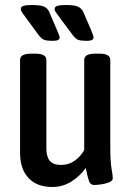

<svg xmlns="http://www.w3.org/2000/svg" viewBox="-20 -738 523 766"><path d="M189 8Q127 8 93.5 -28Q60 -64 60 -129V-499Q60 -524 105 -524H120Q165 -524 165 -499V-146Q165 -113 178.5 -96.5Q192 -80 224 -80Q254 -80 277.5 -96.5Q301 -113 316 -139V-499Q316 -524 360 -524H376Q420 -524 420 -499V-156Q420 -93 425 -65Q430 -37 430 -27Q430 -17 416 -11Q402 -5 384 -2.5Q366 0 356 0Q341 0 335.5 -14.5Q330 -29 322 -68Q299 -35 264.5 -13.5Q230 8 189 8ZM326 -575Q303 -575 292 -579Q281 -583 268 -601L223 -661Q212 -677 205 -686Q198 -695 198 -702Q198 -711 208.5 -714.5Q219 -718 244 -718Q277 -718 291 -711.5Q305 -705 312 -691L343 -619Q347 -609 350 -601Q353 -593 353 -588Q353 -575 326 -575ZM190 -575Q168 -575 156.5 -579Q145 -583 132 -601L88 -661Q76 -677 69.5 -686Q63 -695 63 -702Q63 -711 73.5 -714.5Q84 -718 108 -718Q142 -718 156 -711.5Q170 -705 176 -691L207 -619Q211 -609 214.5 -601Q218 -593 218 -588Q218 -575 190 -575Z"/></svg>

Font: Asap Condensed Medium
Style: Regular
Weight: 500
Width: 3
Designer: Pablo Cosgaya
Foundry: Omnibus-Type
Version: Version 3.001; ttfautohint (v1.8.4.7-5d5b)